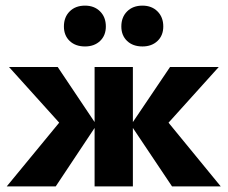

<svg xmlns="http://www.w3.org/2000/svg" viewBox="-20 -662 809 682"><path d="M591 0 445 -218 584 -424H757L537 -180V-277L764 0ZM4 0 232 -277V-180L12 -424H185L323 -218L178 0ZM316 0V-424H452V0ZM282 -497Q248 -497 227.5 -516.5Q207 -536 207 -568Q207 -601 227.5 -621.5Q248 -642 282 -642Q315 -642 335.5 -621.5Q356 -601 356 -568Q356 -536 335.5 -516.5Q315 -497 282 -497ZM486 -497Q452 -497 431.5 -516.5Q411 -536 411 -568Q411 -601 431.5 -621.5Q452 -642 486 -642Q519 -642 539.5 -621.5Q560 -601 560 -568Q560 -536 539.5 -516.5Q519 -497 486 -497Z"/></svg>

Font: Ysabeau ExtraBold
Style: Regular
Weight: 800
Designer: Christian Thalmann (Catharsis Fonts)
Version: Version 2.002